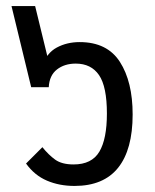

<svg xmlns="http://www.w3.org/2000/svg" viewBox="-20 -604 513 634"><path d="M226 10Q176 10 135 -7.5Q94 -25 66 -64L120 -118Q140 -93 162 -77Q184 -61 223 -61Q283 -61 308 -103Q333 -145 333 -229Q333 -318 307 -356Q281 -394 230 -394Q193 -394 168 -374.5Q143 -355 141 -316H83L18 -584H96L144 -387H120Q134 -429 167.5 -447Q201 -465 243 -465Q334 -465 376 -399.5Q418 -334 418 -226Q418 -110 370 -50Q322 10 226 10Z"/></svg>

Font: Noto Sans Thai SemiCondensed
Style: Regular
Weight: 400
Width: 4
Designer: Monotype Design Team
Foundry: Monotype Imaging Inc.
Version: Version 2.001